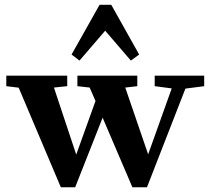

<svg xmlns="http://www.w3.org/2000/svg" viewBox="-20 -772 880 803"><path d="M312.5 -518.6 279.3 -543.9 396.5 -752H445.3L562 -543.9L527.3 -518.6L419.9 -643.6ZM234.4 11.2 58.1 -405.3 6.3 -411.6V-455.6H261.2V-411.6L205.6 -405.8L298.8 -125.5L379.4 -349.6L355 -405.8L303.7 -411.6V-455.6H554.2V-411.6L503.9 -405.8L599.6 -126.5L698.2 -402.3L627 -411.6V-455.6H834V-411.6L755.4 -401.4L594.7 11.2H533.7L409.2 -279.8L294.4 11.2Z"/></svg>

Font: Elstob 6pt
Style: Bold
Weight: 700
Designer: Peter S. Baker
Version: Version 1.015